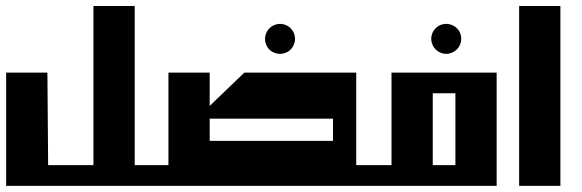

<svg xmlns="http://www.w3.org/2000/svg" viewBox="-20 -605 1893 625"><path d="M284.2 -585.4H418.5V0H0V-368.7H134.3L136.7 -67.4H284.2Z M891.6 -527.3Q903.8 -527.3 915.5 -521Q927.2 -514.6 933.8 -502.9Q940.4 -491.2 940.4 -478.5Q940.4 -465.8 933.8 -454.1Q927.2 -442.4 915.8 -436Q904.3 -429.7 891.6 -429.7Q878.9 -429.7 867.2 -436Q855.5 -442.4 849.1 -454.1Q842.8 -465.8 842.8 -478.5Q842.8 -491.2 849.4 -502.9Q856 -514.6 867.7 -521Q879.4 -527.3 891.6 -527.3ZM528.3 -67.4V-368.7H662.6V-260.3L775.4 -368.7H1139.6V0H391.6V-67.4ZM662.6 -218.8V-146.5H1064V-218.8Z M1432.6 -527.3Q1444.8 -527.3 1456.5 -521Q1468.3 -514.6 1474.9 -503.2Q1481.4 -491.7 1481.4 -478.5Q1481.4 -465.8 1474.9 -454.3Q1468.3 -442.9 1456.5 -436.3Q1444.8 -429.7 1432.6 -429.7Q1419.9 -429.7 1408.4 -436.3Q1397 -442.9 1390.4 -454.3Q1383.8 -465.8 1383.8 -478.5Q1383.8 -491.7 1390.4 -503.2Q1397 -514.6 1408.4 -521Q1419.9 -527.3 1432.6 -527.3ZM1254.4 -67.4V-368.7H1596.7V0H1112.8V-67.4ZM1388.7 -301.3V-67.4H1462.4V-301.3Z M1669.9 -585.4H1804.2V0H1669.9Z"/></svg>

Font: Aqlam Corner
Style: Regular
Weight: 400
Designer: Developer/ Husham Jawad
Version: Version 1.00;December 29, 2020;FontCreator 13.0.0.2683 32-bi